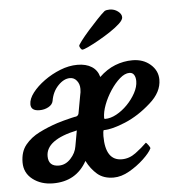

<svg xmlns="http://www.w3.org/2000/svg" viewBox="-48 -676 660 729"><g transform="rotate(-5 281.5 -311.5)"><path d="M126 7.8Q80.1 7.8 48.3 -16.6Q16.6 -41 16.6 -81.1Q16.6 -122.1 37.6 -147.9Q58.6 -173.8 91.8 -190.4Q125 -207 161.1 -218.8Q169.9 -221.7 186 -226.1Q202.1 -230.5 216.8 -233.9Q231.4 -237.3 234.4 -237.3Q244.1 -240.2 245.1 -252L256.8 -316.4Q259.8 -327.1 259.8 -340.8Q259.8 -359.4 249.5 -372.1Q239.3 -384.8 223.6 -384.8Q200.2 -384.8 178.2 -361.8Q156.2 -338.9 150.4 -303.7Q147.5 -290 132.3 -281.7Q117.2 -273.4 98.6 -273.4Q65.4 -273.4 65.4 -298.8Q65.4 -319.3 83 -342.3Q100.6 -365.2 128.9 -385.7Q157.2 -406.2 190.4 -419.4Q223.6 -432.6 255.9 -432.6Q289.1 -432.6 310.5 -418.9Q332 -405.3 338.9 -378.9Q367.2 -406.2 399.4 -418.9Q431.6 -431.6 465.8 -431.6Q506.8 -431.6 534.2 -407.7Q561.5 -383.8 561.5 -349.6Q561.5 -301.8 515.6 -261.7Q468.8 -219.7 417.5 -198.2Q366.2 -176.8 335 -176.8Q333 -176.8 332 -169.4Q331.1 -162.1 331.1 -154.3Q331.1 -60.5 393.6 -60.5Q421.9 -60.5 446.8 -79.1Q471.7 -97.7 489.3 -115.2Q491.2 -115.2 498 -106Q504.9 -96.7 504.9 -92.8Q497.1 -76.2 472.2 -52.7Q447.3 -29.3 416.5 -11.7Q385.7 5.9 356.4 5.9Q318.4 5.9 294.4 -14.6Q270.5 -35.2 254.9 -66.4Q213.9 7.8 126 7.8ZM343.8 -218.8Q364.3 -218.8 386.7 -231Q409.2 -243.2 428.7 -263.2Q448.2 -283.2 460.9 -306.6Q473.6 -330.1 473.6 -351.6Q473.6 -366.2 467.8 -375.5Q461.9 -384.8 450.2 -384.8Q432.6 -384.8 413.6 -368.2Q394.5 -351.6 377.4 -325.7Q360.4 -299.8 350.1 -272.5Q339.8 -245.1 339.8 -222.7Q339.8 -218.8 343.8 -218.8ZM153.3 -57.6Q178.7 -57.6 198.2 -78.6Q217.8 -99.6 221.7 -125L232.4 -184.6Q113.3 -159.2 113.3 -96.7Q113.3 -57.6 153.3 -57.6ZM280.3 -488.3Q277.3 -488.3 273.4 -494.1Q269.5 -500 269.5 -503.9Q269.5 -506.8 281.2 -522.5Q293 -538.1 311 -558.6Q329.1 -579.1 347.2 -598.1Q365.2 -617.2 377 -627Q383.8 -630.9 396.5 -630.9Q414.1 -630.9 427.7 -620.6Q441.4 -610.4 441.4 -597.7Q441.4 -587.9 426.8 -574.2Q412.1 -560.5 390.1 -545.9Q368.2 -531.2 344.7 -518.1Q321.3 -504.9 303.7 -496.6Q286.1 -488.3 280.3 -488.3Z"/></g></svg>

Font: Crimson Text SemiBold
Style: Italic
Weight: 600
Italic angle: -11°
Designer: Sebastian Kosch
Foundry: Sebastian Kosch
Version: Version 1.100; ttfautohint (v1.8.4)